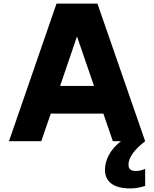

<svg xmlns="http://www.w3.org/2000/svg" viewBox="-20 -787 859 1070"><path d="M30 0ZM556 -154H263L210 0H30L295 -767H523L789 0H609ZM504 -308 409 -584 315 -308ZM565 160Q565 118 587 76.5Q609 35 654 0H789Q696 72 696 131Q696 166 736 166Q762 166 789 154V249Q747 263 707 263Q636 263 600.5 236Q565 209 565 160Z"/></svg>

Font: Biryani Heavy
Style: Regular
Weight: 900
Designer: Dan Reynolds and Mathieu Réguer
Foundry: Dan Reynolds and Mathieu Réguer
Version: Version 1.003; ttfautohint (v1.1) -l 5 -r 5 -G 72 -x 0 -D la